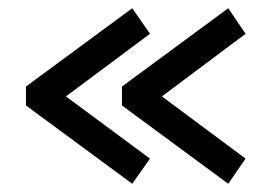

<svg xmlns="http://www.w3.org/2000/svg" viewBox="-20 -519 660 466"><path d="M301 -73 43 -263V-309L301 -499L344 -437L140 -285L344 -134ZM534 -73 276 -263V-309L534 -499L576 -437L373 -285L576 -134Z"/></svg>

Font: Kanit
Style: Regular
Weight: 400
Designer: Katatrad Team
Foundry: CadsonDemak
Version: Version 2.000; ttfautohint (v1.8.3)